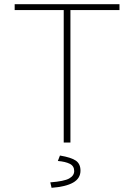

<svg xmlns="http://www.w3.org/2000/svg" viewBox="-20 -680 640 916"><path d="M284 0V-632H50V-660H550V-632H316V0ZM226 216 220 190Q286 185 310 171.5Q334 158 334 136Q334 112 313 101.5Q292 91 256 88L266 62Q320 71 342 86.5Q364 102 364 134Q364 171 329 191Q294 211 226 216Z"/></svg>

Font: Source Code Pro ExtraLight ExtraLight
Style: Regular
Weight: 250
Monospace: yes
Version: Version 1.018;hotconv 1.0.116;makeotfexe 2.5.65601